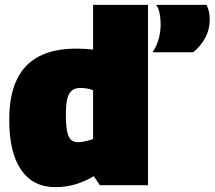

<svg xmlns="http://www.w3.org/2000/svg" viewBox="-20 -760 883 790"><path d="M391 2 366 -35Q329 -13 290 -1.5Q251 10 208 10Q116 10 67 -61Q18 -132 18 -267Q18 -365 48 -430Q78 -495 139.5 -527.5Q201 -560 295 -560Q312 -560 329.5 -559Q347 -558 363 -556V-740H589V2ZM363 -188V-389Q350 -394 337 -396Q324 -398 310 -398Q290 -398 277 -388.5Q264 -379 257.5 -356Q251 -333 251 -290Q251 -245 256 -220Q261 -195 272 -185Q283 -175 300 -175Q309 -175 319 -176.5Q329 -178 340.5 -181Q352 -184 363 -188ZM608 -545Q627 -575 634 -603.5Q641 -632 641 -660Q641 -684 636.5 -706Q632 -728 622 -740H830Q837 -725 840 -710Q843 -695 843 -680Q843 -640 825 -605.5Q807 -571 775 -545Z"/></svg>

Font: Georama Black
Style: Regular
Weight: 900
Designer: Jean-Baptiste Levee
Foundry: Production Type
Version: Version 1.001